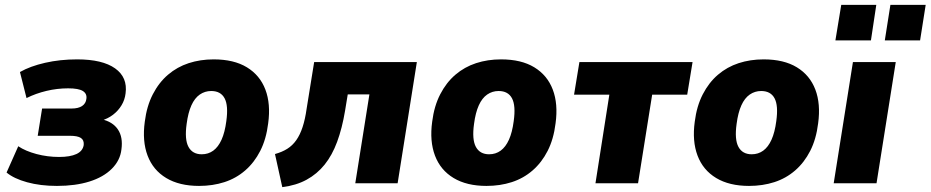

<svg xmlns="http://www.w3.org/2000/svg" viewBox="-20 -753 3824 789"><path d="M214 11Q146 11 91.5 -4Q37 -19 7 -44L55 -152Q85 -132 130 -120Q175 -108 223 -108Q268 -108 294 -120Q320 -132 324 -157Q326 -177 312.5 -186Q299 -195 267 -195H135L153 -307H274Q302 -307 317.5 -317.5Q333 -328 335 -347Q338 -368 320.5 -379Q303 -390 260 -390Q215 -390 171 -379.5Q127 -369 89 -350L62 -457Q104 -481 165.5 -495Q227 -509 297 -509Q401 -509 453 -472Q505 -435 496 -369Q493 -343 479.5 -320.5Q466 -298 444.5 -281.5Q423 -265 395 -257L397 -263Q443 -253 464.5 -221Q486 -189 479 -139Q474 -94 439.5 -59.5Q405 -25 347.5 -7Q290 11 214 11Z M798 11Q717 11 663 -21.5Q609 -54 586.5 -113.5Q564 -173 575 -253Q583 -317 608 -365.5Q633 -414 670.5 -446Q708 -478 755.5 -493.5Q803 -509 858 -509Q941 -509 994.5 -476.5Q1048 -444 1070.5 -385Q1093 -326 1082 -246Q1074 -181 1049.5 -133Q1025 -85 987.5 -52.5Q950 -20 902 -4.5Q854 11 798 11ZM809 -119Q836 -119 856.5 -134Q877 -149 890.5 -179Q904 -209 910 -255Q919 -319 903 -349Q887 -379 848 -379Q822 -379 801 -364.5Q780 -350 766.5 -320Q753 -290 747 -244Q738 -180 754.5 -149.5Q771 -119 809 -119Z M1140 16 1110 -120Q1139 -128 1160.5 -141.5Q1182 -155 1197.5 -177Q1213 -199 1223.5 -231Q1234 -263 1240 -306L1271 -498H1693L1614 0H1440L1498 -365H1409L1398 -298Q1386 -226 1365.5 -170.5Q1345 -115 1314 -76.5Q1283 -38 1240 -14.5Q1197 9 1140 16Z M1979 11Q1898 11 1844 -21.5Q1790 -54 1767.5 -113.5Q1745 -173 1756 -253Q1764 -317 1789 -365.5Q1814 -414 1851.5 -446Q1889 -478 1936.5 -493.5Q1984 -509 2039 -509Q2122 -509 2175.5 -476.5Q2229 -444 2251.5 -385Q2274 -326 2263 -246Q2255 -181 2230.5 -133Q2206 -85 2168.5 -52.5Q2131 -20 2083 -4.5Q2035 11 1979 11ZM1990 -119Q2017 -119 2037.5 -134Q2058 -149 2071.5 -179Q2085 -209 2091 -255Q2100 -319 2084 -349Q2068 -379 2029 -379Q2003 -379 1982 -364.5Q1961 -350 1947.5 -320Q1934 -290 1928 -244Q1919 -180 1935.5 -149.5Q1952 -119 1990 -119Z M2427 0 2484 -364H2339L2361 -498H2826L2804 -364H2660L2602 0Z M3058 11Q2977 11 2923 -21.5Q2869 -54 2846.5 -113.5Q2824 -173 2835 -253Q2843 -317 2868 -365.5Q2893 -414 2930.5 -446Q2968 -478 3015.5 -493.5Q3063 -509 3118 -509Q3201 -509 3254.5 -476.5Q3308 -444 3330.5 -385Q3353 -326 3342 -246Q3334 -181 3309.5 -133Q3285 -85 3247.5 -52.5Q3210 -20 3162 -4.5Q3114 11 3058 11ZM3069 -119Q3096 -119 3116.5 -134Q3137 -149 3150.5 -179Q3164 -209 3170 -255Q3179 -319 3163 -349Q3147 -379 3108 -379Q3082 -379 3061 -364.5Q3040 -350 3026.5 -320Q3013 -290 3007 -244Q2998 -180 3014.5 -149.5Q3031 -119 3069 -119Z M3406 0 3485 -498H3661L3582 0ZM3616 -587 3639 -733H3784L3761 -587ZM3413 -587 3437 -733H3581L3559 -587Z"/></svg>

Font: Nunito Sans 10pt SemiCondensed Black
Style: Italic
Weight: 900
Width: 4
Italic angle: -9°
Designer: Vernon Adams
Foundry: Vernon Adams
Version: Version 3.101;gftools[0.9.27]